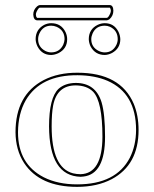

<svg xmlns="http://www.w3.org/2000/svg" viewBox="-20 -725 606 755"><path d="M277.8 -389.2Q204.1 -389.2 189 -310.1Q183.1 -279.8 183.1 -228Q183.1 -65.4 267.1 -43.5Q281.7 -40 296.9 -40Q382.3 -42.5 382.8 -187Q382.8 -325.7 346.2 -364.3Q321.8 -388.7 277.8 -389.2ZM41 -205.1Q41 -352.1 151.9 -410.2Q209 -439.5 285.2 -439Q453.6 -439 505.9 -316.9Q524.9 -271 524.9 -213.9Q524.9 -76.7 419.4 -20.5Q361.8 9.8 283.2 9.8Q136.7 9.8 74.7 -84Q41.5 -135.3 41 -205.1ZM120.1 -570.8Q120.1 -608.9 153.3 -627Q167 -633.8 181.2 -633.8Q220.7 -633.8 237.8 -598.6Q244.1 -585 244.1 -570.8Q244.1 -533.7 210 -516.1Q195.8 -509.3 181.2 -508.8Q145 -508.8 127.4 -542.5Q120.6 -556.6 120.1 -570.8ZM329.1 -570.8Q329.1 -610.4 364.3 -627.4Q377.9 -633.8 392.1 -633.8Q428.7 -633.8 445.8 -600.1Q452.6 -585.9 453.1 -570.8Q453.1 -534.7 420.4 -516.6Q406.2 -509.3 392.1 -508.8Q354 -508.8 335.9 -543Q329.6 -556.6 329.1 -570.8ZM399.9 -645H126Q111.8 -646 110.8 -668Q110.8 -686.5 126 -700.2Q131.8 -704.6 136.2 -705.1H412.1Q425.3 -704.1 425.8 -683.1Q425.8 -663.1 410.6 -649.4Q404.8 -645.5 399.9 -645ZM277.8 -398.9Q356 -398.9 379.4 -322.8Q393.1 -276.4 393.1 -187Q393.1 -41 308.6 -30.8Q302.7 -30.3 296.9 -29.8Q173.8 -33.2 172.9 -228Q172.9 -339.8 210 -375.5Q235.4 -398.4 277.8 -398.9ZM50.8 -205.1Q50.8 -80.1 152.3 -27.8Q207.5 0 283.2 0Q436.5 0 490.7 -105Q514.6 -152.3 515.1 -213.9Q515.1 -357.9 402.8 -407.2Q353 -428.7 285.2 -429.2Q140.1 -430.2 81.5 -331.1Q51.3 -278.3 50.8 -205.1ZM129.9 -570.8Q129.9 -539.6 158.7 -524.4Q169.9 -519 181.2 -519Q213.9 -519 228.5 -548.8Q233.4 -560.1 233.9 -570.8Q233.9 -605.5 202.6 -619.6Q191.9 -624 181.2 -624Q149.4 -624 135.3 -594.2Q129.9 -582.5 129.9 -570.8ZM338.9 -570.8Q338.9 -539.1 368.7 -524.4Q380.4 -519 392.1 -519Q422.9 -519 437.5 -548.3Q442.9 -559.6 442.9 -570.8Q442.9 -605 412.6 -619.6Q402.3 -624 392.1 -624Q357.4 -624 343.8 -592.8Q338.9 -581.5 338.9 -570.8ZM399.9 -654.8Q405.8 -654.8 413.6 -672.4Q416 -678.7 416 -683.1Q415.5 -690.4 412.1 -694.8H136.2Q131.8 -694.8 123.5 -678.2Q121.1 -671.9 121.1 -668Q121.1 -664.1 122.1 -661.1Q123 -658.2 124.5 -656.7L126 -654.8Z"/></svg>

Font: Linux Biolinum Outline O
Style: Bold
Weight: 700
Designer: Philipp H. Poll
Foundry: Philipp H. Poll
Version: Version 0.9.2